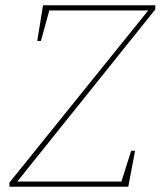

<svg xmlns="http://www.w3.org/2000/svg" viewBox="-20 -712 616 732"><path d="M572 -692V-676L46 -20H443L480 -137H495L469 0H16V-16L545 -672H168L136 -556H122L144 -692Z"/></svg>

Font: Bitter Pro Thin
Style: Italic
Weight: 250
Italic angle: -9°
Designer: Sol Matas, and Bitter project Authors
Foundry: Sol Matas
Version: Version 1.010